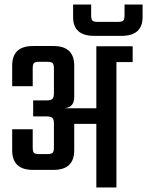

<svg xmlns="http://www.w3.org/2000/svg" viewBox="-20 -831 652 851"><path d="M532 -811H612V-755Q612 -672 518 -672H398Q304 -672 304 -755V-811H384V-764Q384 -746 389.5 -740Q395 -734 414 -734H502Q521 -734 526.5 -740Q532 -746 532 -764ZM568 -626V-556H496V0H407V-282H309V-165Q309 -78 217 -78H126Q34 -78 34 -165V-258H125V-177Q125 -159 130.5 -153.5Q136 -148 154 -148H190Q207 -148 213 -153.5Q219 -159 219 -177V-284Q219 -302 212 -308.5Q205 -315 187 -315H127V-386H187Q205 -386 212 -392.5Q219 -399 219 -418V-528Q219 -546 213 -551.5Q207 -557 190 -557H154Q136 -557 130.5 -551.5Q125 -546 125 -528V-449H34V-540Q34 -627 126 -627H217Q309 -627 309 -540V-401Q309 -357 270 -352V-351H407V-626Z"/></svg>

Font: Teko Regular
Style: Regular
Weight: 400
Designer: Manushi Parikh, Jonny Pinhorn
Foundry: Indian Type Foundry
Version: Version 1.105;PS 1.0;hotconv 1.0.78;makeotf.lib2.5.61930; tt